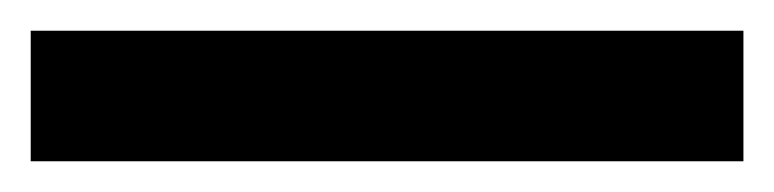

<svg xmlns="http://www.w3.org/2000/svg" viewBox="-23 -865 504 125"><path d="M461 -760V-845H-3V-760Z"/></svg>

Font: Noto Sans Gurmukhi UI ExtraCondensed SemiBold
Style: Regular
Weight: 600
Width: 2
Designer: Jelle Bosma - Monotype Design Team
Foundry: Monotype Imaging Inc.
Version: Version 2.004